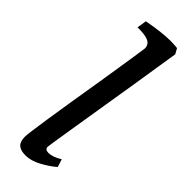

<svg xmlns="http://www.w3.org/2000/svg" viewBox="-239 -712 735 735"><g transform="rotate(45 128.0 -344.5)"><path d="M46 -42Q46 -73 102 -411Q132 -600 132 -606Q132 -624 118 -633Q104 -642 70 -643H55L61 -682Q134 -696 181 -696Q194 -696 218 -694L230 -672L199 -476Q135 -85 135 -77Q135 -62 153 -62Q177 -62 207 -81L217 -49Q194 -29 161 -11Q128 7 98 7Q71 7 58.5 -4.5Q46 -16 46 -42Z"/></g></svg>

Font: Caladea
Style: Italic
Weight: 400
Italic angle: -9°
Designer: Carolina Giovagnoli and Andres Torresi
Foundry: Carolina Giovagnoli & Andres Torresi
Version: Version 1.001